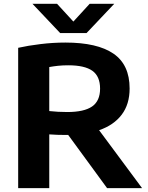

<svg xmlns="http://www.w3.org/2000/svg" viewBox="-20 -968 764 988"><path d="M73.5 0V-722Q125 -733.5 189 -741.2Q253 -749 316.5 -749Q480.5 -749 563.8 -692Q647 -635 647 -512.5Q647 -431.5 606.2 -377.8Q565.5 -324 490 -298L711 0H531L331 -273.5Q326 -273.5 321 -273.5Q297 -273.5 276.2 -274.2Q255.5 -275 233.5 -276.5V0ZM326 -391.5Q412.5 -391.5 453.8 -420Q495 -448.5 495 -512Q495 -575.5 455.2 -603.8Q415.5 -632 331.5 -632Q303 -632 279.2 -629.5Q255.5 -627 233.5 -623V-396.5Q257.5 -394 278.8 -392.8Q300 -391.5 326 -391.5ZM289.5 -798 147 -948.5H273.5L357.5 -857L441.5 -948.5H568L425.5 -798Z"/></svg>

Font: Encode Sans Semi Expanded
Style: Bold
Weight: 700
Width: 6
Designer: Multiple Designers
Foundry: Impallari Type
Version: Version 3.000; ttfautohint (v1.8.3) -l 8 -r 50 -G 200 -x 14 